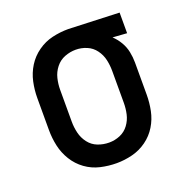

<svg xmlns="http://www.w3.org/2000/svg" viewBox="-104 -633 708 735"><g transform="rotate(-20 250.0 -265.0)"><path d="M250 8Q282 8 314 0Q346 -8 373 -27.5Q400 -47 417 -75Q434 -103 440.5 -135Q447 -167 447 -200V-330Q447 -352 442.5 -374Q438 -396 426.5 -415.5Q415 -435 399 -450L457 -446V-530L251 -538H250Q217 -538 185 -530.5Q153 -523 125.5 -503.5Q98 -484 80.5 -456Q63 -428 56 -395.5Q49 -363 49 -330V-200Q49 -167 56 -135Q63 -103 80.5 -74.5Q98 -46 125 -26.5Q152 -7 184.5 0.5Q217 8 250 8ZM250 -76Q226 -76 204 -84.5Q182 -93 167.5 -112Q153 -131 147.5 -154Q142 -177 142 -200V-330Q142 -353 147.5 -376Q153 -399 168 -418Q183 -437 205 -445.5Q227 -454 250 -454Q273 -454 294.5 -445Q316 -436 330 -417Q344 -398 349 -375.5Q354 -353 354 -330V-200Q354 -177 349 -154.5Q344 -132 330 -113Q316 -94 294.5 -85Q273 -76 250 -76Z"/></g></svg>

Font: Iosevka SS08 Medium
Style: Regular
Weight: 500
Monospace: yes
Designer: Belleve Invis
Foundry: Belleve Invis
Version: Version 3.4.3; ttfautohint (v1.8.3)